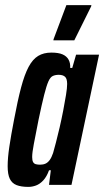

<svg xmlns="http://www.w3.org/2000/svg" viewBox="-20 -724 408 752"><path d="M91 8Q63 8 45 1Q27 -6 18.5 -23.5Q10 -41 10 -73Q10 -105 16.5 -149Q23 -193 35 -255Q49 -330 62.5 -381Q76 -432 92 -462Q108 -492 129.5 -505Q151 -518 181 -518Q209 -518 225 -511Q241 -504 248.5 -490.5Q256 -477 255 -458H263L278 -510H368L260 0H172L179 -57H172Q163 -32 149.5 -17.5Q136 -3 121 2.5Q106 8 91 8ZM137 -79Q149 -79 158 -83Q167 -87 174.5 -97Q182 -107 188 -125Q192 -139 199 -165.5Q206 -192 213.5 -224.5Q221 -257 227.5 -290.5Q234 -324 238.5 -352Q243 -380 243 -395Q243 -416 234.5 -423.5Q226 -431 210 -431Q197 -431 187 -426.5Q177 -422 169.5 -405Q162 -388 153 -352.5Q144 -317 131 -255Q119 -194 112.5 -160Q106 -126 106 -109Q106 -96 109.5 -89.5Q113 -83 120 -81Q127 -79 137 -79ZM189 -566 190 -571 240 -704H338L337 -699L271 -566Z"/></svg>

Font: Saira UltraCondensed
Style: Bold Italic
Weight: 700
Width: 1
Italic angle: -12°
Designer: Hector Gatti with collaboration of the Omnibus-Type team
Foundry: Omnibus-Type
Version: Version 1.101